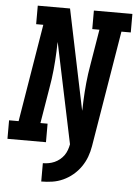

<svg xmlns="http://www.w3.org/2000/svg" viewBox="-66 -782 741 1043"><g transform="rotate(5 304.5 -260.0)"><path d="M199 215V115Q215 115 231 112Q247 109 262 102.5Q277 96 290.5 85Q304 74 313.5 60.5Q323 47 328.5 31.5Q334 16 337 0L222 -548Q222 -544 221.5 -540.5Q221 -537 221 -533L220 -496Q218 -446 213 -395Q208 -344 199 -294L167 -101H206V0H-4V-101H48L136 -634H97V-735H273L387 -187Q387 -191 387.5 -194.5Q388 -198 388 -202L389 -239Q391 -289 396 -340Q401 -391 410 -441L442 -634H403V-735H613V-634H562L457 0Q452 30 441.5 58.5Q431 87 413 113Q395 139 370.5 159.5Q346 180 317.5 193Q289 206 259 210.5Q229 215 199 215Z"/></g></svg>

Font: Iosevka Slab Extended Oblique
Style: Bold
Weight: 700
Width: 7
Italic angle: -9°
Monospace: yes
Designer: Belleve Invis
Foundry: Belleve Invis
Version: Version 11.1.1; ttfautohint (v1.8.3)